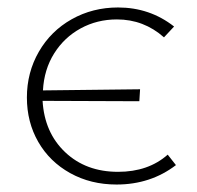

<svg xmlns="http://www.w3.org/2000/svg" viewBox="-20 -488 527 514"><path d="M451 -46Q383 6 292 6Q223 6 168 -24.5Q113 -55 82.5 -108Q52 -161 52 -227Q52 -294 84 -349.5Q116 -405 172 -436.5Q228 -468 296 -468Q381 -468 446 -417L419 -388Q365 -436 293 -436Q240 -436 196 -412Q152 -388 125 -345Q98 -302 95 -246L355 -249L353 -217L94 -218Q99 -133 154.5 -80.5Q210 -28 296 -28Q377 -28 429 -74Z"/></svg>

Font: Ysabeau SC Light
Style: Regular
Weight: 300
Designer: Christian Thalmann (Catharsis Fonts)
Version: Version 0.003